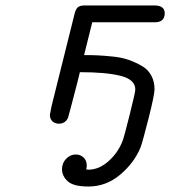

<svg xmlns="http://www.w3.org/2000/svg" viewBox="-20 -450 634 697"><path d="M161.1 -33.2Q161.1 -34.2 167 -64L250 -397Q253.9 -415 261.5 -422.6Q269 -430.2 288.1 -430.2H541Q578.1 -430.2 578.1 -400.9Q577.1 -368.7 541 -369.1H314.9L285.2 -250Q313 -250 335.4 -249Q357.9 -248 390.4 -244.6Q422.9 -241.2 447 -232.7Q471.2 -224.1 494.1 -211.2Q517.1 -198.2 529.1 -176Q541 -153.8 541 -126Q541 -106 519.5 -21Q498 64 490.2 85Q467.3 141.1 416.3 184.1Q365.2 227.1 300.8 227.1Q246.6 227.1 225.8 208Q205.1 189 205.1 164.1Q205.1 142.1 220 126.5Q234.9 110.8 254.9 110.8Q272 110.8 283.4 121.8Q294.9 132.8 294.9 150.9Q294.9 156.7 293 165Q293.9 165 296.9 165.5Q299.8 166 300.8 166Q338.9 166 373.5 135.5Q408.2 105 424.8 62Q430.7 46.9 450.9 -34.2Q471.2 -115.2 471.2 -125Q471.2 -161.1 418.2 -174.6Q365.2 -188 270 -188Q270 -187 260 -147.5Q250 -107.9 239 -66.9Q228 -25.9 227.1 -22.9Q217.3 -1 193.8 -1Q179.7 -1 170.4 -9.5Q161.1 -18.1 161.1 -33.2Z"/></svg>

Font: CMU Typewriter Text Variable Width
Style: Italic
Weight: 500
Italic angle: -14.04°
Version: Version 0.7.0